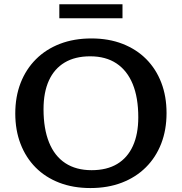

<svg xmlns="http://www.w3.org/2000/svg" viewBox="-20 -894 875 924"><path d="M420 -709Q503 -709 569.8 -683Q636.5 -657 683.8 -609.5Q731 -562 756.2 -496.2Q781.5 -430.5 781.5 -350Q781.5 -269 755.8 -202.8Q730 -136.5 682 -88.8Q634 -41 566.5 -15Q499 11 415 11Q332 11 265.2 -14.8Q198.5 -40.5 151.2 -88.2Q104 -136 78.8 -201.8Q53.5 -267.5 53.5 -348Q53.5 -428.5 79.2 -494.8Q105 -561 153 -609Q201 -657 268.5 -683Q336 -709 420 -709ZM421 -75Q494 -75 543.8 -104.8Q593.5 -134.5 619.5 -191.5Q645.5 -248.5 645.5 -329.5Q645.5 -424 618.8 -489.2Q592 -554.5 540.5 -588.8Q489 -623 414 -623Q341 -623 291 -593Q241 -563 215.2 -506.2Q189.5 -449.5 189.5 -368.5Q189.5 -274.5 216 -208.8Q242.5 -143 294.2 -109Q346 -75 421 -75ZM265.5 -806V-873.5H569.5V-806Z"/></svg>

Font: Newsreader 9pt Medium
Style: Regular
Weight: 500
Designer: Hugues Gentile
Foundry: Production Type
Version: Version 1.003